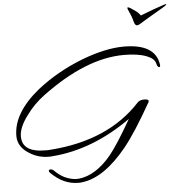

<svg xmlns="http://www.w3.org/2000/svg" viewBox="-60 -784 999 1036"><g transform="rotate(-5 439.5 -266.0)"><path d="M322 194Q242 194 175 127Q169 121 169 116Q169 109 179 109Q190 109 199 119Q209 129 221.5 138.5Q234 148 249 156Q293 176 328 172Q419 162 502 63Q545 11 624 -126Q416 22 195 39Q191 39 186.5 39.5Q182 40 178 40Q119 40 72 10Q11 -27 11 -87Q11 -212 156 -329Q265 -415 405 -469Q533 -517 630 -517Q798 -517 816 -407Q817 -404 817 -399Q817 -390 811 -390Q802 -390 797 -411Q791 -438 749 -454Q703 -472 627 -472Q421 -472 179 -292Q124 -251 84 -196Q35 -132 35 -82Q35 4 160 4Q167 4 174.5 4Q182 4 190 3Q504 -20 679 -210Q691 -223 716 -223Q739 -223 739 -212Q739 -212 737 -206Q692 -127 654.5 -69Q617 -11 587 26Q462 180 341 193Q336 194 331.5 194Q327 194 322 194ZM876 -725Q879 -725 879 -723Q879 -721 864 -711.5Q849 -702 827 -689.5Q805 -677 784 -664.5Q763 -652 750 -644Q736 -635 727 -630Q718 -625 712 -625Q702 -625 696 -644Q692 -661 686 -677Q680 -693 674 -705Q668 -717 668 -722Q668 -726 671 -726Q676 -726 685 -720Q695 -714 711 -702.5Q727 -691 737 -676Q769 -689 805 -702Q841 -715 863 -722Q871 -725 876 -725Z"/></g></svg>

Font: Whisper
Style: Regular
Weight: 400
Designer: Robert E. Leuschke
Foundry: Robert E. Leuschke
Version: Version 1.010; ttfautohint (v1.8.4.7-5d5b)